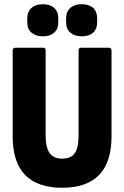

<svg xmlns="http://www.w3.org/2000/svg" viewBox="-20 -881 588 909"><path d="M274 8Q158 8 99 -52.5Q40 -113 40 -236V-642Q40 -655 53 -655H185Q196 -655 196 -642V-242Q196 -182 215 -156Q234 -130 274 -130Q316 -130 334 -155.5Q352 -181 352 -242V-642Q352 -655 364 -655H496Q508 -655 508 -642V-236Q508 -113 449 -52.5Q390 8 274 8ZM183 -709Q149 -709 129 -726.5Q109 -744 109 -775V-793Q109 -826 129 -843.5Q149 -861 183 -861Q217 -861 236.5 -843.5Q256 -826 256 -793V-775Q256 -744 236.5 -726.5Q217 -709 183 -709ZM367 -709Q333 -709 313 -726.5Q293 -744 293 -775V-793Q293 -826 313 -843.5Q333 -861 367 -861Q402 -861 421 -843.5Q440 -826 440 -793V-775Q440 -744 421 -726.5Q402 -709 367 -709Z"/></svg>

Font: Sofia Sans Condensed Black
Style: Regular
Weight: 900
Designer: Botio Nikoltchev, Ani Petrova
Foundry: lettersoup
Version: Version 4.101